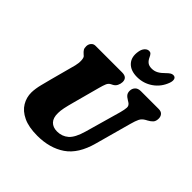

<svg xmlns="http://www.w3.org/2000/svg" viewBox="-243 -1114 1305 1305"><g transform="rotate(45 410.0 -461.0)"><path d="M530.5 -241.5 604 -501Q612.5 -532.5 613.8 -553.2Q615 -574 594 -587L585.5 -592Q562 -606 553.8 -618.2Q545.5 -630.5 546 -649.5Q546.5 -670 560.5 -685Q574.5 -700 602 -700H773Q796.5 -700 808 -687Q819.5 -674 819.5 -654Q819.5 -628.5 807.2 -615Q795 -601.5 774 -590.5L764.5 -585.5Q739 -571.5 728.8 -550.5Q718.5 -529.5 708.5 -492.5L637 -232.5Q601 -99.5 519 -43.5Q437 12.5 318 12.5Q235 12.5 182.5 -12.5Q130 -37.5 105.5 -78.8Q81 -120 81.5 -168Q82.5 -205.5 93.5 -248.8Q104.5 -292 113 -324.5L162.5 -509Q169.5 -537 168 -562Q166.5 -587 158 -594.5L151 -600.5Q135 -614.5 128.8 -625Q122.5 -635.5 123 -654Q123.5 -672.5 135 -686.2Q146.5 -700 166 -700H421.5Q471 -700 470.5 -656Q470 -638 461.5 -620.8Q453 -603.5 434.5 -594.5L425.5 -590Q408.5 -582 400.8 -563.8Q393 -545.5 384.5 -513.5L333.5 -324.5Q320.5 -277 314.5 -248Q308.5 -219 308.5 -196.5Q307.5 -150 330 -126.5Q352.5 -103 392.5 -103Q440 -103 474 -132.5Q508 -162 530.5 -241.5ZM545 -860Q570 -860 591 -871.5Q612 -883 634 -905.5Q647.5 -919 658.2 -926.2Q669 -933.5 680 -933.5Q698.5 -933.5 703.5 -918.2Q708.5 -903 700 -879Q678 -819 627.8 -784Q577.5 -749 515 -749Q453 -749 421 -784Q389 -819 400 -879Q404 -903 417.5 -918.2Q431 -933.5 449 -933.5Q460 -933.5 467 -926.2Q474 -919 480 -905.5Q490 -883 504.8 -871.5Q519.5 -860 545 -860Z"/></g></svg>

Font: Fraunces 72pt S100 Black
Style: Italic
Weight: 900
Italic angle: -16°
Version: Version 1.000; ttfautohint (v1.8.3)